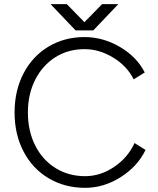

<svg xmlns="http://www.w3.org/2000/svg" viewBox="-20 -890 759 922"><path d="M50 -350Q50 -455 93 -537.5Q136 -620 212.5 -666Q289 -712 386 -712Q475 -712 556 -664.5Q637 -617 675 -542L622 -509Q590 -573 523.5 -613.5Q457 -654 386 -654Q307 -654 245.5 -615Q184 -576 149 -507Q114 -438 114 -350Q114 -261 149 -191.5Q184 -122 246.5 -83Q309 -44 389 -44Q462 -44 528 -88.5Q594 -133 626 -203L679 -170Q640 -90 559 -39Q478 12 389 12Q291 12 213.5 -34Q136 -80 93 -162.5Q50 -245 50 -350ZM348 -745 470 -870H548L428 -744H348ZM223 -870H301L423 -745V-744H343Z"/></svg>

Font: Oak Sans Light
Style: Regular
Weight: 400
Designer: Erik Kennedy, Walven
Foundry: Erik Kennedy, Walven
Version: Version 1.100;Glyphs 3.1.2 (3151)